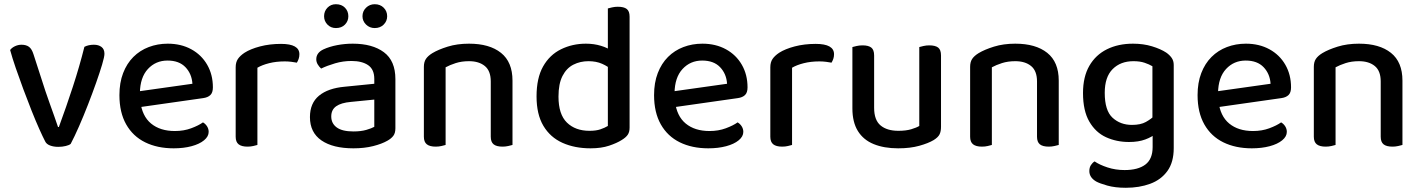

<svg xmlns="http://www.w3.org/2000/svg" viewBox="-20 -689 6736 910"><path d="M425 -477Q447 -477 461 -466.5Q475 -456 475 -434Q475 -420 464 -383Q453 -346 435.5 -296.5Q418 -247 397 -193Q376 -139 354.5 -90Q333 -41 315 -7Q308 -1 291.5 3Q275 7 256 7Q234 7 217 0.5Q200 -6 194 -19Q183 -40 166 -78Q149 -116 129.5 -165Q110 -214 90.5 -266.5Q71 -319 54.5 -367Q38 -415 28 -452Q36 -463 51 -470Q66 -477 82 -477Q104 -477 117.5 -467Q131 -457 139 -431L195 -258Q203 -234 214.5 -202Q226 -170 237 -139Q248 -108 255 -87H259Q294 -182 325.5 -278.5Q357 -375 380 -467Q399 -477 425 -477Z M613 -177 608 -252 892 -292Q889 -339 859 -370.5Q829 -402 774 -402Q718 -402 681 -362Q644 -322 643 -248L645 -210Q653 -139 696 -103.5Q739 -68 809 -68Q851 -68 886 -81Q921 -94 942 -109Q954 -102 961.5 -90Q969 -78 969 -64Q969 -42 947 -24Q925 -6 887.5 4Q850 14 803 14Q726 14 668 -14.5Q610 -43 578 -99.5Q546 -156 546 -238Q546 -297 563.5 -342.5Q581 -388 612 -419Q643 -450 685 -466Q727 -482 775 -482Q838 -482 886.5 -455.5Q935 -429 962 -382Q989 -335 989 -275Q989 -250 977 -238.5Q965 -227 943 -224Z M1200 -368V-221H1097V-370Q1097 -394 1107.5 -409.5Q1118 -425 1139 -439Q1167 -457 1212.5 -469Q1258 -481 1312 -481Q1399 -481 1399 -432Q1399 -420 1395.5 -410Q1392 -400 1387 -392Q1377 -394 1361.5 -396Q1346 -398 1330 -398Q1289 -398 1255.5 -389.5Q1222 -381 1200 -368ZM1097 -264 1200 -255V-2Q1193 0 1180.5 3Q1168 6 1153 6Q1125 6 1111 -5Q1097 -16 1097 -41Z M1655 -66Q1691 -66 1716.5 -73.5Q1742 -81 1754 -88V-217L1643 -206Q1597 -202 1573.5 -185.5Q1550 -169 1550 -137Q1550 -104 1576 -85Q1602 -66 1655 -66ZM1652 -482Q1745 -482 1799.5 -441.5Q1854 -401 1854 -314V-81Q1854 -58 1844 -45Q1834 -32 1816 -22Q1790 -7 1748.5 3.5Q1707 14 1655 14Q1558 14 1503.5 -23.5Q1449 -61 1449 -134Q1449 -200 1492 -235.5Q1535 -271 1614 -278L1754 -292V-315Q1754 -360 1725 -380Q1696 -400 1646 -400Q1606 -400 1568.5 -389Q1531 -378 1502 -364Q1493 -372 1486 -383.5Q1479 -395 1479 -408Q1479 -439 1513 -455Q1541 -468 1577.5 -475Q1614 -482 1652 -482ZM1631 -612Q1631 -589 1615 -572.5Q1599 -556 1572 -556Q1548 -556 1532 -572.5Q1516 -589 1516 -612Q1516 -636 1532 -652.5Q1548 -669 1572 -669Q1599 -669 1615 -652.5Q1631 -636 1631 -612ZM1815 -612Q1815 -589 1798.5 -572.5Q1782 -556 1756 -556Q1732 -556 1715 -572.5Q1698 -589 1698 -612Q1698 -636 1715 -652.5Q1732 -669 1756 -669Q1782 -669 1798.5 -652.5Q1815 -636 1815 -612Z M2409 -307V-208H2306V-303Q2306 -353 2278 -376Q2250 -399 2203 -399Q2168 -399 2140 -390Q2112 -381 2092 -370V-208H1989V-372Q1989 -395 1998.5 -409.5Q2008 -424 2029 -437Q2057 -454 2102 -468Q2147 -482 2203 -482Q2300 -482 2354.5 -438.5Q2409 -395 2409 -307ZM1989 -260H2092V-2Q2085 0 2072.5 3Q2060 6 2045 6Q2017 6 2003 -5Q1989 -16 1989 -41ZM2306 -260H2409V-2Q2402 0 2389 3Q2376 6 2362 6Q2333 6 2319.5 -5Q2306 -16 2306 -41Z M2861 -92V-417H2964V-84Q2964 -63 2955 -50Q2946 -37 2926 -25Q2904 -11 2867 1.5Q2830 14 2779 14Q2704 14 2646 -12Q2588 -38 2555.5 -92.5Q2523 -147 2523 -232Q2523 -319 2554 -374Q2585 -429 2639 -455.5Q2693 -482 2757 -482Q2795 -482 2828 -472Q2861 -462 2880 -447V-357Q2862 -374 2834 -386.5Q2806 -399 2769 -399Q2730 -399 2697.5 -382.5Q2665 -366 2646 -329Q2627 -292 2627 -231Q2627 -147 2667 -108Q2707 -69 2774 -69Q2805 -69 2825.5 -76Q2846 -83 2861 -92ZM2964 -394H2861V-649Q2868 -651 2881 -654Q2894 -657 2908 -657Q2937 -657 2950.5 -646.5Q2964 -636 2964 -610Z M3147 -177 3142 -252 3426 -292Q3423 -339 3393 -370.5Q3363 -402 3308 -402Q3252 -402 3215 -362Q3178 -322 3177 -248L3179 -210Q3187 -139 3230 -103.5Q3273 -68 3343 -68Q3385 -68 3420 -81Q3455 -94 3476 -109Q3488 -102 3495.5 -90Q3503 -78 3503 -64Q3503 -42 3481 -24Q3459 -6 3421.5 4Q3384 14 3337 14Q3260 14 3202 -14.5Q3144 -43 3112 -99.5Q3080 -156 3080 -238Q3080 -297 3097.5 -342.5Q3115 -388 3146 -419Q3177 -450 3219 -466Q3261 -482 3309 -482Q3372 -482 3420.5 -455.5Q3469 -429 3496 -382Q3523 -335 3523 -275Q3523 -250 3511 -238.5Q3499 -227 3477 -224Z M3734 -368V-221H3631V-370Q3631 -394 3641.5 -409.5Q3652 -425 3673 -439Q3701 -457 3746.5 -469Q3792 -481 3846 -481Q3933 -481 3933 -432Q3933 -420 3929.5 -410Q3926 -400 3921 -392Q3911 -394 3895.5 -396Q3880 -398 3864 -398Q3823 -398 3789.5 -389.5Q3756 -381 3734 -368ZM3631 -264 3734 -255V-2Q3727 0 3714.5 3Q3702 6 3687 6Q3659 6 3645 -5Q3631 -16 3631 -41Z M4020 -175V-260H4123V-178Q4123 -120 4153.5 -94.5Q4184 -69 4238 -69Q4274 -69 4299 -76.5Q4324 -84 4337 -92V-260H4440V-88Q4440 -66 4433 -52Q4426 -38 4405 -25Q4380 -10 4337 2Q4294 14 4237 14Q4170 14 4121 -6Q4072 -26 4046 -68Q4020 -110 4020 -175ZM4440 -210H4337V-466Q4344 -468 4357 -471Q4370 -474 4384 -474Q4413 -474 4426.5 -463.5Q4440 -453 4440 -426ZM4123 -210H4020V-466Q4027 -468 4040 -471Q4053 -474 4068 -474Q4096 -474 4109.5 -463.5Q4123 -453 4123 -426Z M4998 -307V-208H4895V-303Q4895 -353 4867 -376Q4839 -399 4792 -399Q4757 -399 4729 -390Q4701 -381 4681 -370V-208H4578V-372Q4578 -395 4587.5 -409.5Q4597 -424 4618 -437Q4646 -454 4691 -468Q4736 -482 4792 -482Q4889 -482 4943.5 -438.5Q4998 -395 4998 -307ZM4578 -260H4681V-2Q4674 0 4661.5 3Q4649 6 4634 6Q4606 6 4592 -5Q4578 -16 4578 -41ZM4895 -260H4998V-2Q4991 0 4978 3Q4965 6 4951 6Q4922 6 4908.5 -5Q4895 -16 4895 -41Z M5331 -16Q5272 -16 5222.5 -38.5Q5173 -61 5143 -112.5Q5113 -164 5113 -248Q5113 -325 5143 -377Q5173 -429 5226.5 -455.5Q5280 -482 5350 -482Q5399 -482 5440 -469.5Q5481 -457 5507 -440Q5523 -429 5533 -415Q5543 -401 5543 -381V-71H5442V-375Q5427 -384 5405 -391.5Q5383 -399 5352 -399Q5291 -399 5253.5 -361.5Q5216 -324 5216 -249Q5216 -165 5253 -131Q5290 -97 5345 -97Q5386 -97 5411 -111Q5436 -125 5452 -141L5457 -55Q5440 -40 5408 -28Q5376 -16 5331 -16ZM5443 8V-93H5543V13Q5543 80 5513 121.5Q5483 163 5431.5 182Q5380 201 5316 201Q5265 201 5228 190.5Q5191 180 5175 171Q5143 152 5143 122Q5143 105 5150.5 93.5Q5158 82 5168 76Q5191 92 5229 104.5Q5267 117 5310 117Q5374 117 5408.5 91Q5443 65 5443 8Z M5723 -177 5718 -252 6002 -292Q5999 -339 5969 -370.5Q5939 -402 5884 -402Q5828 -402 5791 -362Q5754 -322 5753 -248L5755 -210Q5763 -139 5806 -103.5Q5849 -68 5919 -68Q5961 -68 5996 -81Q6031 -94 6052 -109Q6064 -102 6071.5 -90Q6079 -78 6079 -64Q6079 -42 6057 -24Q6035 -6 5997.5 4Q5960 14 5913 14Q5836 14 5778 -14.5Q5720 -43 5688 -99.5Q5656 -156 5656 -238Q5656 -297 5673.5 -342.5Q5691 -388 5722 -419Q5753 -450 5795 -466Q5837 -482 5885 -482Q5948 -482 5996.5 -455.5Q6045 -429 6072 -382Q6099 -335 6099 -275Q6099 -250 6087 -238.5Q6075 -227 6053 -224Z M6627 -307V-208H6524V-303Q6524 -353 6496 -376Q6468 -399 6421 -399Q6386 -399 6358 -390Q6330 -381 6310 -370V-208H6207V-372Q6207 -395 6216.5 -409.5Q6226 -424 6247 -437Q6275 -454 6320 -468Q6365 -482 6421 -482Q6518 -482 6572.5 -438.5Q6627 -395 6627 -307ZM6207 -260H6310V-2Q6303 0 6290.5 3Q6278 6 6263 6Q6235 6 6221 -5Q6207 -16 6207 -41ZM6524 -260H6627V-2Q6620 0 6607 3Q6594 6 6580 6Q6551 6 6537.5 -5Q6524 -16 6524 -41Z"/></svg>

Font: Baloo Bhaijaan 2 Medium
Style: Regular
Weight: 500
Designer: Sanskriti Dholi, Noopur Datye and Ek Type
Foundry: Ek Type
Version: Version 1.701